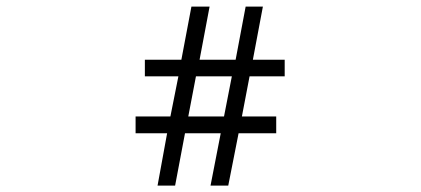

<svg xmlns="http://www.w3.org/2000/svg" viewBox="-20 -644 1310 598"><path d="M470.7 -65.9 500.5 -229H402.3V-281.2H510.7L535.6 -406.2H431.2V-458H544.9L576.2 -623.5H632.8L601.6 -458H713.9L745.1 -623.5H798.8L767.6 -458H866.7V-406.2H757.3L733.4 -281.2H840.3V-229H723.1L690.9 -65.9H635.7L667.5 -229H556.2L525.4 -65.9ZM566.4 -281.2H677.7L702.1 -406.2H590.3Z"/></svg>

Font: Noto Emoji
Style: Regular
Weight: 400
Version: Version 3.003